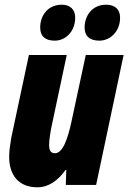

<svg xmlns="http://www.w3.org/2000/svg" viewBox="-20 -787 546 817"><path d="M403 -614C449 -614 491 -653 491 -712C491 -747 469 -767 432 -767C372 -767 340 -720 340 -670C340 -633 362 -614 403 -614ZM213 -614C259 -614 300 -653 300 -712C300 -747 278 -767 243 -767C183 -767 151 -720 151 -670C151 -633 172 -614 213 -614ZM139 10C187 10 227 -19 259 -64H262L260 0H389L506 -553H345L284 -269C268 -195 247 -135 214 -135C195 -135 189 -148 189 -170C189 -188 193 -217 199 -247L264 -553H103L28 -201C23 -172 19 -143 19 -120C19 -40 61 10 139 10Z"/></svg>

Font: Noto Sans UI Condensed Black
Style: Italic
Weight: 900
Width: 3
Italic angle: -192°
Designer: Monotype Design Team
Foundry: Monotype Imaging Inc.
Version: Version 1.901